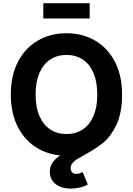

<svg xmlns="http://www.w3.org/2000/svg" viewBox="-20 -940 811 1171"><path d="M45.9 -363.3Q45.9 -479.2 89.9 -563.8Q133.9 -648.4 211.1 -692.8Q288.2 -737.3 385.4 -737.3Q482.7 -737.3 559.6 -692.8Q636.5 -648.4 680.6 -563.8Q724.6 -479.2 724.6 -363.3Q724.6 -247.9 680.6 -163.4Q636.5 -78.9 559.6 -34.6Q482.7 9.8 385.4 9.8Q288.2 9.8 211.1 -34.7Q133.9 -79.2 89.9 -163.7Q45.9 -248.1 45.9 -363.3ZM573.3 -363.3Q573.3 -440.4 550.2 -494.8Q527 -549.1 484.6 -577.1Q442.1 -605 385.4 -605Q328.5 -605 286.2 -576.9Q243.9 -548.9 220.5 -494.7Q197.1 -440.4 197.1 -363.3Q197.1 -286.7 220.5 -232.6Q243.9 -178.6 286.2 -150.6Q328.5 -122.6 385.4 -122.6Q442.1 -122.6 484.6 -150.5Q527 -178.4 550.2 -232.5Q573.3 -286.7 573.3 -363.3ZM283.7 107.1Q283.7 73.2 302.9 48.2Q322.1 23.2 351.2 5.6Q380.4 -12.1 432.7 -37.7Q510.7 -75.8 560.7 -110.4Q610.7 -145 646.7 -207.1Q682.7 -269.2 682.7 -363.3H724.6Q724.6 -250.5 689.8 -178.3Q655 -106.1 609 -69.1Q563 -32.1 496.5 4Q465.1 21 448.6 31.5Q432.2 42.1 421.7 55.2Q411.1 68.2 411.1 84.5Q411.1 101.7 420 111.1Q429 120.4 446.3 120.4Q464.3 120.4 484.1 109.1L515.6 185.6Q495.9 196.6 468.7 203.4Q441.4 210.3 412.4 210.3Q374.1 210.3 345.1 198Q316.1 185.7 299.9 162.5Q283.7 139.2 283.7 107.1ZM526.8 -827.4H244.1V-920.5H526.8Z"/></svg>

Font: Raveo Variable
Style: Regular
Weight: 400
Designer: Jakub Foglar, Rasmus Andersson (Inter)
Foundry: Jakubfoglar.com
Version: Version 1.000;Glyphs 3.2.3 (3260)